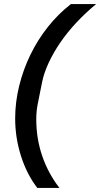

<svg xmlns="http://www.w3.org/2000/svg" viewBox="-20 -780 489 937"><path d="M54 -202Q54 -281 73.5 -360.5Q93 -440 128.5 -513Q164 -586 214 -649Q264 -712 326 -760H449Q398 -718 353.5 -670.5Q309 -623 275 -573.5Q241 -524 217.5 -473.5Q194 -423 185 -377L164 -272Q157 -237 157 -198Q157 -104 186 -19Q215 66 270 137H162Q111 71 82.5 -18.5Q54 -108 54 -202Z"/></svg>

Font: IBM Plex Sans Condensed SemiBold
Style: Italic
Weight: 600
Width: 3
Italic angle: -11°
Designer: Mike Abbink, Paul van der Laan, Pieter van Rosmalen
Foundry: Bold Monday
Version: Version 1.3